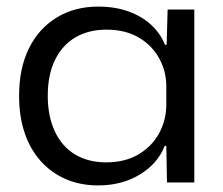

<svg xmlns="http://www.w3.org/2000/svg" viewBox="-20 -554 678 583"><path d="M278 9Q224 9 180 -10Q136 -29 104 -64.5Q72 -100 55 -150Q38 -200 38 -263Q38 -347 68 -407.5Q98 -468 152.5 -501Q207 -534 278 -534Q329 -534 369.5 -519.5Q410 -505 438.5 -479Q467 -453 481 -418H486L489 -525H570V0H487L485 -111H480Q459 -57 404.5 -24Q350 9 278 9ZM302 -61Q360 -61 401 -85.5Q442 -110 463.5 -150Q485 -190 485 -237V-292Q485 -338 463 -377.5Q441 -417 400.5 -440.5Q360 -464 303 -464Q249 -464 209 -440.5Q169 -417 147 -372Q125 -327 125 -263Q125 -201 146.5 -155Q168 -109 208 -85Q248 -61 302 -61Z"/></svg>

Font: Mona Sans SemiExpanded
Style: Regular
Weight: 400
Width: 6
Designer: Deni Anggara
Foundry: GitHub
Version: Version 2.000